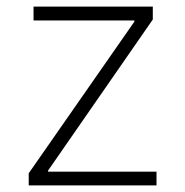

<svg xmlns="http://www.w3.org/2000/svg" viewBox="-20 -561 561 581"><path d="M66.9 0V-36.6L386.7 -495.6V-499H81.5V-541H442.4V-502L125.5 -44.9V-41.5H453.6V0Z"/></svg>

Font: Inter 17pt ExtraLight
Style: Regular
Weight: 250
Version: Version 4.001;git-66647c0bb